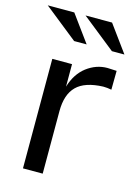

<svg xmlns="http://www.w3.org/2000/svg" viewBox="-139 -807 633 874"><g transform="rotate(15 177.5 -370.0)"><path d="M192 -617 100 -743H-25L133 -617ZM370 -617 278 -743H153L311 -617ZM311 -538Q259 -538 214 -504Q170 -470 151 -407V-513H58V3H151V-292Q151 -370 190 -409Q229 -448 315 -451Q334 -451 354 -447L355 -536Q321 -538 311 -538Z"/></g></svg>

Font: Sawarabi Gothic
Style: Regular
Weight: 400
Designer: mshio (mshio@users.sourceforge.jp)
Version: Version 20141215